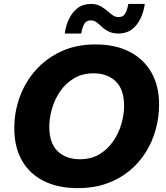

<svg xmlns="http://www.w3.org/2000/svg" viewBox="-20 -962 858 994"><path d="M54 -298Q54 -381.6 82 -459.2Q110 -536.8 164.4 -598.3Q218.8 -659.7 296.9 -695.9Q374.9 -732 474 -732Q577.8 -732 651.5 -693.7Q725.2 -655.5 764.4 -585.8Q803.6 -516.2 803.6 -422Q803.6 -353.7 785.7 -289.7Q767.7 -225.7 732.9 -171Q698 -116.3 646.8 -75Q595.6 -33.7 529.5 -10.8Q463.3 12 383.6 12Q279.8 12 206.1 -25.2Q132.4 -62.4 93.2 -131.7Q54 -201 54 -298ZM235.2 -306.4Q235.2 -220.3 278.7 -179Q322.1 -137.6 393.2 -137.6Q452.5 -137.6 495.3 -163.7Q538.1 -189.7 566.6 -231.5Q595.1 -273.3 608.7 -321.4Q622.4 -369.5 622.4 -413.6Q622.4 -499.7 578.9 -541Q535.5 -582.4 464.4 -582.4Q406.1 -582.4 362.8 -556.3Q319.5 -530.3 291 -488.5Q262.5 -446.7 248.9 -398.6Q235.2 -350.5 235.2 -306.4ZM315.1 -788.4Q320.5 -828.6 337 -863.5Q353.5 -898.5 381.8 -920.1Q410.1 -941.6 451.9 -941.6Q481.9 -941.6 503.9 -928.2Q525.9 -914.8 540.3 -901.6Q553.1 -890.3 565.3 -882Q577.5 -873.6 593.9 -873.6Q618.8 -873.6 629 -893.1Q639.2 -912.5 644.3 -941.6H729.5Q724.1 -901.4 707.6 -866.4Q691.1 -831.5 662.8 -809.9Q634.5 -788.4 592.7 -788.4Q562.7 -788.4 541.1 -799.7Q519.4 -811 504.3 -825.6Q492.2 -837.6 479.7 -847Q467.1 -856.4 450.7 -856.4Q425.8 -856.4 415.6 -836.9Q405.4 -817.5 400.3 -788.4Z"/></svg>

Font: Kufam
Style: Italic
Weight: 400
Italic angle: -11°
Designer: Artur Schmal
Foundry: Original Type
Version: Version 1.301; ttfautohint (v1.8.3)